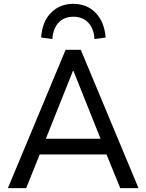

<svg xmlns="http://www.w3.org/2000/svg" viewBox="-20 -978 760 998"><path d="M21 0 321 -719H400L700 0H605L522 -204L565 -175H155L198 -204L116 0ZM359 -609 210 -236 186 -257H534L511 -236L362 -609ZM252 -775 194 -783Q199 -865 245 -911.5Q291 -958 361 -958Q432 -958 477.5 -911Q523 -864 529 -783L471 -775Q468 -829 439 -860Q410 -891 361 -891Q313 -891 284.5 -860.5Q256 -830 252 -775Z"/></svg>

Font: Nunitoga
Style: Medium
Weight: 500
Designer: Vernon Adams
Foundry: Vernon Adams
Version: Version 1.0